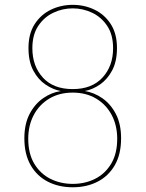

<svg xmlns="http://www.w3.org/2000/svg" viewBox="-20 -764 603 792"><path d="M280 8.5Q222.5 8.5 177.5 -14.5Q132.5 -37.5 106.5 -82.5Q80.5 -127.5 80.5 -193.5Q80.5 -252.5 102 -293.8Q123.5 -335 157.8 -358.8Q192 -382.5 230.5 -388.5Q198.5 -394.5 167.8 -415.2Q137 -436 117.2 -473.2Q97.5 -510.5 97.5 -566Q97.5 -625 123 -664.5Q148.5 -704 190 -724Q231.5 -744 280 -744Q328.5 -744 370 -724Q411.5 -704 437 -664.5Q462.5 -625 462.5 -566Q462.5 -511 442.8 -473.8Q423 -436.5 392.5 -415.5Q362 -394.5 329.5 -388.5Q368 -382.5 402.2 -358.8Q436.5 -335 458 -293.8Q479.5 -252.5 479.5 -193.5Q479.5 -127.5 453.5 -82.5Q427.5 -37.5 382.5 -14.5Q337.5 8.5 280 8.5ZM280 -5.5Q330.5 -5.5 372 -26.2Q413.5 -47 438.5 -88.5Q463.5 -130 463.5 -191.5Q463.5 -246.5 440.8 -289.5Q418 -332.5 376.8 -357.2Q335.5 -382 280 -382Q224.5 -382 183.2 -357.2Q142 -332.5 119.2 -289.5Q96.5 -246.5 96.5 -191.5Q96.5 -130 121.5 -88.5Q146.5 -47 188.2 -26.2Q230 -5.5 280 -5.5ZM280 -396.5Q359 -396.5 402.8 -444Q446.5 -491.5 446.5 -565Q446.5 -621 422.2 -657.2Q398 -693.5 360 -711.5Q322 -729.5 280 -729.5Q238 -729.5 200 -711.5Q162 -693.5 137.8 -657.2Q113.5 -621 113.5 -565Q113.5 -491.5 156.8 -444Q200 -396.5 280 -396.5Z"/></svg>

Font: Epilogue Thin
Style: Regular
Weight: 250
Designer: Tyler Finck
Foundry: Etcetera Type Co
Version: Version 2.111